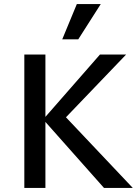

<svg xmlns="http://www.w3.org/2000/svg" viewBox="-20 -927 675 947"><path d="M493 0 193 -338 473 -658H602L278 -320L286 -369L635 0ZM100 0V-658H204V0ZM287 -733 359 -907H477L366 -733Z"/></svg>

Font: Ysabeau Office SemiBold
Style: Regular
Weight: 600
Designer: Christian Thalmann (Catharsis Fonts)
Version: Version 2.001;gftools[0.9.30]; featfreeze: tnum,lnum,ss02